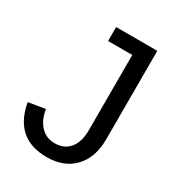

<svg xmlns="http://www.w3.org/2000/svg" viewBox="-168 -794 837 909"><g transform="rotate(30 250.0 -339.0)"><path d="M223.1 9.8Q48.3 9.8 15.6 -170.9L106.9 -186Q115.7 -129.4 146.5 -97.7Q177.2 -65.9 223.6 -65.9Q274.4 -65.9 303.7 -100.8Q333 -135.7 333 -203.1V-611.8H200.7V-688H425.8V-205.1Q425.8 -105 371.6 -47.6Q317.4 9.8 223.1 9.8Z"/></g></svg>

Font: Arimo Nerd Font
Style: Regular
Weight: 400
Designer: Steve Matteson
Foundry: Monotype Imaging Inc.
Version: Version 1.33;Nerd Fonts 3.2.1